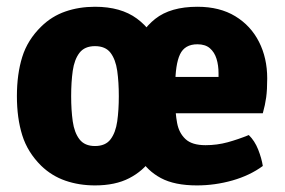

<svg xmlns="http://www.w3.org/2000/svg" viewBox="-20 -534 844 568"><path d="M476.5 -249.5Q476.5 -197 465.2 -149.5Q454 -102 428.8 -65Q403.5 -28 362.2 -6.8Q321 14.5 261 14.5Q214 14.5 173.5 0.5Q133 -13.5 102 -43.5Q61.5 -83.5 45.8 -134Q30 -184.5 30 -249.5Q30 -315 45.8 -365.5Q61.5 -416 102 -455.5Q133 -486 173.5 -500Q214 -514 261 -514Q337.5 -514 385 -479Q432.5 -444 454.5 -384Q476.5 -324 476.5 -249.5ZM190.5 -249.5Q190.5 -208.5 195.2 -175Q200 -141.5 215.2 -121.8Q230.5 -102 261 -102Q292 -102 307 -121.8Q322 -141.5 326.8 -175Q331.5 -208.5 331.5 -249.5Q331.5 -291 326.8 -324.5Q322 -358 307 -377.8Q292 -397.5 261 -397.5Q230.5 -397.5 215.2 -377.8Q200 -358 195.2 -324.5Q190.5 -291 190.5 -249.5ZM441.5 -199V-306.5H626.5V-317.5Q626.5 -341 620.5 -360.2Q614.5 -379.5 601 -391.2Q587.5 -403 564 -403Q526.5 -403 512.5 -373.2Q498.5 -343.5 498.5 -281V-233.5Q498.5 -199.5 504 -170Q509.5 -140.5 528.8 -122.5Q548 -104.5 588 -104.5Q622 -104.5 653.8 -113.2Q685.5 -122 716 -134.5Q733.5 -117.5 743.8 -91.5Q754 -65.5 757.5 -43Q719.5 -15 667.8 -0.2Q616 14.5 562.5 14.5Q496.5 14.5 456 -7.2Q415.5 -29 394 -66Q372.5 -103 364.8 -149.8Q357 -196.5 357 -246Q357 -321.5 375.5 -382Q394 -442.5 439.2 -478.2Q484.5 -514 564 -514Q630 -514 676 -486Q722 -458 746.2 -410.2Q770.5 -362.5 770.5 -302Q770.5 -268.5 767.5 -246.2Q764.5 -224 757.5 -199Z"/></svg>

Font: Signika Light
Style: Bold
Weight: 700
Version: Version 2.003;gftools[0.9.32]